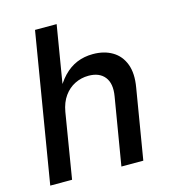

<svg xmlns="http://www.w3.org/2000/svg" viewBox="-109 -817 809 905"><g transform="rotate(-15 296.0 -364.0)"><path d="M183.1 -317.4 130.9 0H24.4L145 -727.5H250.5L197.3 -406.7H180.7Q205.1 -455.6 234.6 -486.3Q264.2 -517.1 300 -532Q335.9 -546.9 378.4 -546.9Q433.1 -546.9 472.7 -523.4Q512.2 -500 529.5 -454.3Q546.9 -408.7 535.2 -341.3L478.5 0H371.6L426.3 -328.1Q436.5 -388.2 410.9 -420.9Q385.3 -453.6 332 -453.6Q296.4 -453.6 265.1 -438Q233.9 -422.4 212.4 -392.3Q190.9 -362.3 183.1 -317.4Z"/></g></svg>

Font: Inter 18pt Medium
Style: Italic
Weight: 500
Italic angle: -9.3988°
Designer: Rasmus Andersson
Foundry: rsms
Version: Version 4.001;git-66647c0bb